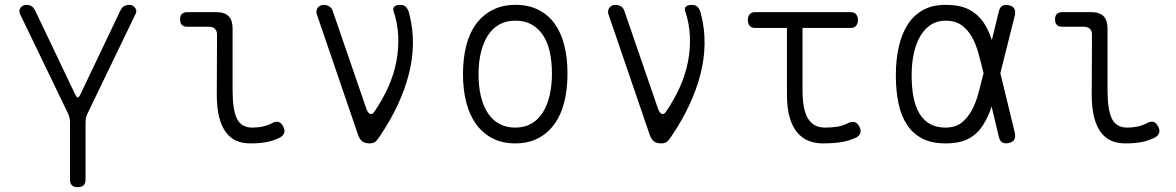

<svg xmlns="http://www.w3.org/2000/svg" viewBox="-20 -580 4840 790"><path d="M300 190Q283 190 275.5 182Q268 174 268 158V-76Q268 -87 265.5 -97.5Q263 -108 258 -117L62 -523Q59 -531 60 -537.5Q61 -544 65 -549Q69 -554 75 -557Q81 -560 88 -560Q100 -560 109 -555Q118 -550 125 -536L291 -188Q296 -179 300 -179Q304 -179 309 -188L475 -536Q482 -550 491 -555Q500 -560 512 -560Q519 -560 525 -557Q531 -554 535 -549Q539 -544 540.5 -537.5Q542 -531 538 -523L342 -117Q337 -108 334.5 -97.5Q332 -87 332 -76V158Q332 174 324.5 182Q317 190 300 190Z M937 -209Q937 -128 955 -91.5Q973 -55 1018 -55Q1040 -55 1059.5 -59Q1079 -63 1101 -74Q1116 -82 1127 -78Q1138 -74 1145 -60Q1153 -45 1149.5 -33.5Q1146 -22 1132 -14Q1103 0 1075 5Q1047 10 1010 10Q977 10 952 -1Q927 -12 909 -36.5Q891 -61 881.5 -99Q872 -137 872 -191L873 -437Q873 -453 864.5 -461.5Q856 -470 839 -470H750Q736 -470 728.5 -477.5Q721 -485 721 -500Q721 -515 728.5 -522.5Q736 -530 751 -530H870Q904 -530 920.5 -513.5Q937 -497 937 -463Z M1453 -26 1283 -523Q1281 -530 1282.5 -537Q1284 -544 1288 -549Q1292 -554 1298.5 -557Q1305 -560 1311 -560Q1324 -560 1334.5 -554Q1345 -548 1349 -535L1488 -131Q1494 -115 1503 -111.5Q1512 -108 1520 -120Q1555 -171 1578 -223Q1601 -275 1611 -327.5Q1621 -380 1618.5 -432.5Q1616 -485 1599 -535Q1597 -542 1598.5 -546.5Q1600 -551 1604 -554Q1608 -557 1613.5 -558.5Q1619 -560 1626 -560Q1644 -560 1652.5 -549Q1661 -538 1664 -523Q1680 -461 1679 -398.5Q1678 -336 1662 -274Q1646 -212 1617 -149.5Q1588 -87 1547 -26Q1537 -10 1528 0Q1519 10 1500 10Q1481 10 1470 1Q1459 -8 1453 -26Z M2100 10Q2047 10 2007 -10.5Q1967 -31 1939.5 -68.5Q1912 -106 1898.5 -158.5Q1885 -211 1885 -275Q1885 -340 1898.5 -392.5Q1912 -445 1939.5 -482Q1967 -519 2007.5 -539.5Q2048 -560 2101 -560Q2155 -560 2195.5 -539.5Q2236 -519 2262.5 -482Q2289 -445 2302 -393Q2315 -341 2315 -277Q2315 -212 2301.5 -159Q2288 -106 2260.5 -68.5Q2233 -31 2193 -10.5Q2153 10 2100 10ZM2100 -55Q2137 -55 2165 -70.5Q2193 -86 2212 -115Q2231 -144 2241 -185.5Q2251 -227 2251 -277Q2251 -327 2242 -367Q2233 -407 2214 -435.5Q2195 -464 2167 -479.5Q2139 -495 2101 -495Q2063 -495 2035 -479.5Q2007 -464 1988 -435Q1969 -406 1959 -365.5Q1949 -325 1949 -275Q1949 -225 1958.5 -184.5Q1968 -144 1987 -115Q2006 -86 2034.5 -70.5Q2063 -55 2100 -55Z M2653 -26 2483 -523Q2481 -530 2482.5 -537Q2484 -544 2488 -549Q2492 -554 2498.5 -557Q2505 -560 2511 -560Q2524 -560 2534.5 -554Q2545 -548 2549 -535L2688 -131Q2694 -115 2703 -111.5Q2712 -108 2720 -120Q2755 -171 2778 -223Q2801 -275 2811 -327.5Q2821 -380 2818.5 -432.5Q2816 -485 2799 -535Q2797 -542 2798.5 -546.5Q2800 -551 2804 -554Q2808 -557 2813.5 -558.5Q2819 -560 2826 -560Q2844 -560 2852.5 -549Q2861 -538 2864 -523Q2880 -461 2879 -398.5Q2878 -336 2862 -274Q2846 -212 2817 -149.5Q2788 -87 2747 -26Q2737 -10 2728 0Q2719 10 2700 10Q2681 10 2670 1Q2659 -8 2653 -26Z M3481 -530Q3495 -530 3502.5 -521Q3510 -512 3510 -497.5Q3510 -483 3502.5 -474Q3495 -465 3481 -465H3282V-209Q3282 -128 3305 -91.5Q3328 -55 3374 -55Q3401 -55 3424 -58.5Q3447 -62 3471 -74Q3486 -81 3497 -77.5Q3508 -74 3515 -60Q3524 -45 3520 -33Q3516 -21 3503 -14Q3472 0 3440.5 5Q3409 10 3365 10Q3333 10 3306 -1Q3279 -12 3259 -36.5Q3239 -61 3228.5 -99Q3218 -137 3218 -191V-465H3086Q3072 -465 3064.5 -474Q3057 -483 3057 -497.5Q3057 -512 3064.5 -521Q3072 -530 3086 -530Z M4156 -32Q4159 -15 4153 -5Q4147 5 4130.5 8.5Q4114 12 4104 6Q4094 0 4090 -16L4060 -142Q4046 -98 4025 -66Q4003 -30 3966.5 -10Q3930 10 3870 10Q3814 10 3775 -10Q3736 -30 3712 -66.5Q3688 -103 3677 -154.5Q3666 -206 3666 -270Q3666 -334 3678 -387Q3690 -440 3714.5 -478.5Q3739 -517 3777.5 -538.5Q3816 -560 3870 -560Q3930 -560 3966.5 -541Q4003 -522 4026 -489Q4047 -458 4061 -415L4090 -534Q4094 -550 4104 -556Q4114 -562 4130.5 -558.5Q4147 -555 4153 -545Q4159 -535 4156 -518L4096 -279ZM4027 -279 4026 -283Q4016 -324 4005.5 -362Q3995 -400 3978 -429.5Q3961 -459 3935.5 -477Q3910 -495 3870 -495Q3837 -495 3811.5 -479Q3786 -463 3768 -433.5Q3750 -404 3740.5 -362.5Q3731 -321 3731 -270Q3731 -219 3739 -179Q3747 -139 3764 -111.5Q3781 -84 3807.5 -69.5Q3834 -55 3870 -55Q3910 -55 3935 -74Q3960 -93 3977.5 -124.5Q3995 -156 4005.5 -195.5Q4016 -235 4026 -275Z M4537 -209Q4537 -128 4555 -91.5Q4573 -55 4618 -55Q4640 -55 4659.5 -59Q4679 -63 4701 -74Q4716 -82 4727 -78Q4738 -74 4745 -60Q4753 -45 4749.5 -33.5Q4746 -22 4732 -14Q4703 0 4675 5Q4647 10 4610 10Q4577 10 4552 -1Q4527 -12 4509 -36.5Q4491 -61 4481.5 -99Q4472 -137 4472 -191L4473 -437Q4473 -453 4464.5 -461.5Q4456 -470 4439 -470H4350Q4336 -470 4328.5 -477.5Q4321 -485 4321 -500Q4321 -515 4328.5 -522.5Q4336 -530 4351 -530H4470Q4504 -530 4520.5 -513.5Q4537 -497 4537 -463Z"/></svg>

Font: Maple Mono ExtraLight
Style: Regular
Weight: 275
Monospace: yes
Designer: subframe7536
Version: Version 7.000